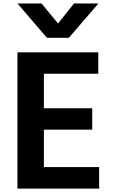

<svg xmlns="http://www.w3.org/2000/svg" viewBox="-20 -1063 659 1113"><path d="M81.1 30.3V-759.8H549.8V-635.7H234.4V-435.5H514.6V-311.5H234.4V-94.7H554.7V30.3ZM81.1 -1043H220.7L316.4 -926.8L409.2 -1043H550.8L378.9 -843.8H252Z"/></svg>

Font: GenEi M Gothic v2 Bold
Style: Regular
Weight: 700
Version: Version 2.0